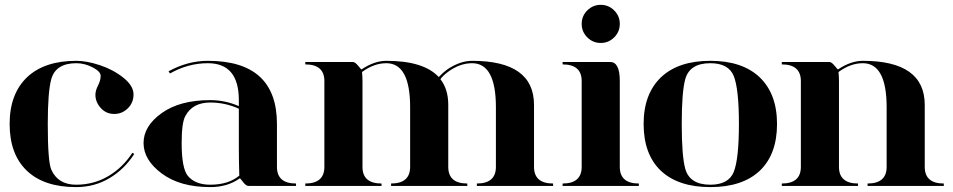

<svg xmlns="http://www.w3.org/2000/svg" viewBox="-20 -762 3908 787"><path d="M292 4.9Q160.2 4.9 89.8 -62.5Q19.5 -129.9 19.5 -253.9Q19.5 -377 90.8 -445.3Q162.1 -512.7 293 -512.7Q335.9 -512.7 390.1 -494.6Q444.3 -476.6 485.8 -443.4Q527.3 -410.2 527.3 -375Q527.3 -340.8 503.9 -317.9Q480.5 -294.9 448.2 -294.9Q415 -294.9 393.1 -319.3Q371.1 -343.8 371.1 -373Q371.1 -390.6 381.8 -411.6Q392.6 -432.6 392.6 -451.2Q392.6 -468.8 359.9 -485.8Q327.1 -502.9 293 -502.9Q209 -502.9 190.4 -438.5Q175.8 -386.7 175.8 -253.9Q175.8 -98.6 190.4 -66.4Q217.8 -4.9 292 -4.9Q364.3 -4.9 423.8 -40Q483.4 -75.2 522.5 -135.7L530.3 -130.9Q490.2 -68.4 428.7 -31.7Q367.2 4.9 292 4.9Z M959 -316.4Q903.3 -341.8 841.8 -341.8Q769.5 -341.8 740.2 -287.1Q724.6 -260.7 724.6 -175.8Q724.6 -72.3 750 -41Q780.3 -4.9 841.8 -4.9Q916 -4.9 960.9 -42Q959 -102.5 959 -158.2ZM1193.4 0H998Q988.3 0 976.6 -15.6Q964.8 -31.2 962.9 -31.2Q913.1 4.9 841.8 4.9Q717.8 4.9 643.1 -50.8Q568.4 -106.4 568.4 -175.8Q568.4 -245.1 642.6 -298.3Q716.8 -351.6 841.8 -351.6Q902.3 -351.6 959 -327.1V-351.6Q959 -502.9 832 -502.9Q751 -502.9 676.8 -460.9L670.9 -469.7Q749 -512.7 832 -512.7Q1115.2 -512.7 1115.2 -253.9V-78.1Q1115.2 -9.8 1193.4 -9.8Z M1465.8 -429.7V-78.1Q1465.8 -9.8 1543.9 -9.8V0H1231.4V-9.8Q1309.6 -9.8 1309.6 -78.1V-429.7Q1309.6 -498 1231.4 -498V-507.8H1426.8Q1435.5 -507.8 1447.8 -492.7Q1460 -477.5 1461.9 -477.5Q1514.6 -512.7 1563.5 -512.7Q1716.8 -512.7 1778.3 -446.3Q1795.9 -464.8 1813.5 -477.5Q1866.2 -512.7 1915 -512.7Q2168.9 -512.7 2168.9 -332V-78.1Q2168.9 -9.8 2247.1 -9.8V0H1934.6V-9.8Q2012.7 -9.8 2012.7 -78.1V-322.3Q2012.7 -502.9 1915 -502.9Q1864.3 -502.9 1815.4 -466.8Q1795.9 -452.1 1785.2 -437.5Q1817.4 -396.5 1817.4 -332V-78.1Q1817.4 -9.8 1895.5 -9.8V0H1583V-9.8Q1661.1 -9.8 1661.1 -78.1V-322.3Q1661.1 -502.9 1563.5 -502.9Q1512.7 -502.9 1463.9 -466.8Q1465.8 -449.2 1465.8 -429.7Z M2387.2 -608.9Q2364.3 -631.8 2364.3 -664.1Q2364.3 -696.3 2387.2 -719.2Q2410.2 -742.2 2442.4 -742.2Q2474.6 -742.2 2497.6 -719.2Q2520.5 -696.3 2520.5 -664.1Q2520.5 -631.8 2497.6 -608.9Q2474.6 -585.9 2442.4 -585.9Q2410.2 -585.9 2387.2 -608.9ZM2286.1 -507.8H2481.4Q2520.5 -507.8 2520.5 -429.7V-78.1Q2520.5 -9.8 2598.6 -9.8V0H2286.1V-9.8Q2364.3 -9.8 2364.3 -78.1V-429.7Q2364.3 -498 2286.1 -498Z M2688.5 -62.5Q2618.2 -129.9 2618.2 -253.9Q2618.2 -377 2689.5 -445.3Q2760.7 -512.7 2891.6 -512.7Q3022.5 -512.7 3093.8 -445.3Q3165 -377 3165 -253.9Q3165 -129.9 3094.7 -62.5Q3023.4 4.9 2891.6 4.9Q2759.8 4.9 2688.5 -62.5ZM2891.6 -4.9Q2965.8 -4.9 2987.3 -56.6Q3008.8 -109.4 3008.8 -253.9Q3008.8 -398.4 2987.3 -451.2Q2965.8 -502.9 2891.6 -502.9Q2807.6 -502.9 2789.1 -438.5Q2774.4 -386.7 2774.4 -253.9Q2774.4 -121.1 2789.1 -69.3Q2807.6 -4.9 2891.6 -4.9Z M3418.9 -429.7V-78.1Q3418.9 -9.8 3497.1 -9.8V0H3184.6V-9.8Q3262.7 -9.8 3262.7 -78.1V-429.7Q3262.7 -498 3184.6 -498V-507.8H3379.9Q3388.7 -507.8 3400.9 -492.7Q3413.1 -477.5 3415 -477.5Q3467.8 -512.7 3516.6 -512.7Q3770.5 -512.7 3770.5 -332V-78.1Q3770.5 -9.8 3848.6 -9.8V0H3536.1V-9.8Q3614.3 -9.8 3614.3 -78.1V-322.3Q3614.3 -502.9 3516.6 -502.9Q3465.8 -502.9 3417 -466.8Q3418.9 -449.2 3418.9 -429.7Z"/></svg>

Font: spinweradBold
Style: Regular
Weight: 700
Width: 7
Version: Version 0.3 ; ttfautohint (v1.2) -l 8 -r 50 -G 200 -x 14 -D 